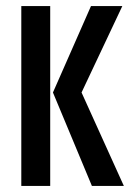

<svg xmlns="http://www.w3.org/2000/svg" viewBox="-20 -611 436 631"><path d="M282 0 154 -307 279 -591H382L248 -307L387 0ZM50 0V-591H145V0Z"/></svg>

Font: Alumni Sans SemiBold
Style: Regular
Weight: 600
Designer: Robert E. Leuschke
Foundry: Robert E. Leuschke
Version: Version 1.018